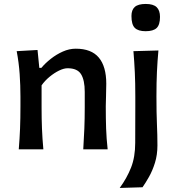

<svg xmlns="http://www.w3.org/2000/svg" viewBox="-20 -756 891 972"><path d="M75 0Q79.5 -54.5 81.5 -105.2Q83.5 -156 83.5 -218V-268Q83.5 -323.5 79.5 -381.2Q75.5 -439 64.5 -497L170 -503L179 -412.5H189.5Q209 -436 237.2 -458.2Q265.5 -480.5 298 -495Q330.5 -509.5 363.5 -509.5Q442.5 -509.5 480.2 -464.5Q518 -419.5 518 -332Q518 -299.5 516.8 -270.2Q515.5 -241 515.5 -218Q515.5 -156 517.2 -105.2Q519 -54.5 525 0H401.5Q405 -54.5 407 -104.8Q409 -155 409 -212.5V-291Q409 -350.5 390.2 -380.5Q371.5 -410.5 322 -410.5Q303.5 -410.5 279.2 -398.8Q255 -387 231.2 -367.5Q207.5 -348 190.5 -324V-212.5Q190.5 -155 192.5 -104.8Q194.5 -54.5 199.5 0ZM586 195.5Q622.5 145.5 643.5 92.2Q664.5 39 664.5 -33L665 -218V-268Q665 -337.5 662.5 -390.2Q660 -443 655.5 -497L782 -500.5Q777 -445.5 774.5 -392Q772 -338.5 772 -268Q772 -183 774.5 -127.5Q777 -72 777 -20Q777 28 764.5 68Q752 108 734.5 139Q717 170 701.5 192ZM717 -598Q679.5 -598 662.5 -614.8Q645.5 -631.5 645.5 -675Q645.5 -706 662.5 -721Q679.5 -736 718 -736Q756 -736 773 -719.8Q790 -703.5 790 -670.5Q790 -630.5 773 -614.2Q756 -598 717 -598Z"/></svg>

Font: Commissioner Flair Medium
Style: Regular
Weight: 500
Designer: Kostas Bartsokas
Foundry: Kostas Bartsokas
Version: Version 1.000; ttfautohint (v1.8.3)